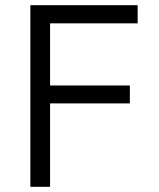

<svg xmlns="http://www.w3.org/2000/svg" viewBox="-20 -720 611 740"><path d="M97 0V-700H510.5V-630H173V-390.5H480.5V-321.5H173V0Z"/></svg>

Font: Geologica Cursive ExtraLight
Style: Regular
Weight: 250
Designer: Sindre Bremnes, Frode Helland
Foundry: Monokrom Skriftforlag AS
Version: Version 1.010;gftools[0.9.28]